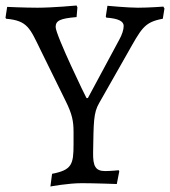

<svg xmlns="http://www.w3.org/2000/svg" viewBox="-39 -665 617 697"><path d="M144 12C144 12 208 0 258 0C302 0 385 3 385 3L394 -43L392 -47C392 -47 363 -44 343 -44C308 -44 298 -61 299 -112C301 -221 300 -255 321 -291L421 -467C475 -562 483 -584 552 -597L558 -634L554 -641C554 -641 501 -637 462 -637C425 -637 351 -644 351 -644L345 -605L347 -601C390 -598 410 -588 410 -571C410 -557 404 -539 394 -521L280 -309H275C274 -309 163 -538 163 -567C163 -590 179 -598 239 -603L242 -638L239 -645C239 -645 153 -637 97 -637C51 -637 -13 -640 -13 -640L-19 -601L-17 -597C61 -590 69 -564 109 -482L199 -299C223 -251 228 -225 228 -186V-142C228 -68 222 -48 150 -34Z"/></svg>

Font: Alegreya SC
Style: Regular
Weight: 400
Designer: Juan Pablo del Peral
Foundry: Huerta Tipografica
Version: Version 2.007;PS 002.007;hotconv 1.0.88;makeotf.lib2.5.64775